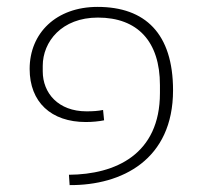

<svg xmlns="http://www.w3.org/2000/svg" viewBox="-20 -522 594 557"><path d="M182 15C334 16 482 -59 482 -260C482 -425 401 -502 263 -502C143 -502 66 -426 66 -322C66 -226 128 -168 229 -168C248 -168 268 -170 282 -173L279 -203C265 -200 249 -199 231 -199C149 -199 104 -252 104 -315V-331C104 -401 159 -471 264 -471C379 -471 444 -402 444 -275V-252C444 -74 315 -16 180 -15Z"/></svg>

Font: IBM Plex Thai ExtraLight
Style: Regular
Weight: 200
Designer: Mike Abbink, Paul van der Laan, Pieter van Rosmalen, Ben Mitchell, Mark Frömberg
Foundry: Bold Monday
Version: Version 1.0